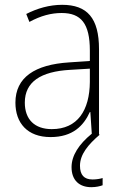

<svg xmlns="http://www.w3.org/2000/svg" viewBox="-20 -559 508 797"><path d="M312 129C312 82 346 41 394 0L391 -1V-355C391 -484 342 -539 238 -539C185 -539 134 -524 89 -501L102 -468C150 -494 193 -505 236 -505C316 -505 353 -462 353 -349V-306L267 -300C125 -291 44 -238 44 -133C44 -49 93 10 190 10C282 10 327 -37 353 -94H355L361 -4C307 40 277 87 277 135C277 189 309 218 359 218C379 218 395 214 406 210V180C397 183 381 186 364 186C329 186 312 167 312 129ZM270 -269 353 -274V-219C352 -101 302 -23 195 -23C124 -23 83 -63 83 -133C83 -220 150 -262 270 -269Z"/></svg>

Font: Noto Sans SemiCondensed ExtraLight
Style: Regular
Weight: 200
Width: 4
Designer: Monotype Design Team
Foundry: Monotype Imaging Inc.
Version: Version 2.013